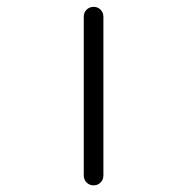

<svg xmlns="http://www.w3.org/2000/svg" viewBox="-20 -565 540 563"><path d="M225.6 -50.8V-515.6Q225.6 -528.3 233.9 -536.6Q242.2 -544.9 254.4 -544.9Q266.6 -544.9 274.9 -536.6Q283.2 -528.3 283.2 -515.6V-50.8Q283.2 -38.1 274.9 -29.8Q266.6 -21.5 254.4 -21.5Q242.2 -21.5 233.9 -29.8Q225.6 -38.1 225.6 -50.8Z"/></svg>

Font: Rounded-X Mgen+ 1m light
Style: Regular
Weight: 200
Designer: [Source Han Sans]
Ryoko NISHIZUKA  (kana & ideographs); Paul D. Hunt (Latin, Greek & Cyrillic); Wenlong ZHANG  (bopomofo
Version: Version 1.059.20150602